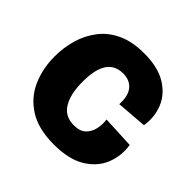

<svg xmlns="http://www.w3.org/2000/svg" viewBox="-146 -679 831 831"><g transform="rotate(45 269.5 -264.0)"><path d="M289 14Q194 14 135 -23.5Q76 -61 49 -123Q22 -185 22 -258Q22 -314 37 -364.5Q52 -415 83.5 -455.5Q115 -496 165.5 -519Q216 -542 287 -542Q371 -542 422.5 -510.5Q474 -479 494.5 -429Q515 -379 506 -321L366 -310Q369 -363 347 -389.5Q325 -416 284 -416Q235 -416 210 -379.5Q185 -343 185 -266Q185 -191 211 -148.5Q237 -106 291 -106Q328 -106 347 -124Q366 -142 372 -169.5Q378 -197 374 -224L523 -217Q532 -158 510.5 -105Q489 -52 434.5 -19Q380 14 289 14Z"/></g></svg>

Font: Bricolage Grotesque 48pt ExtraBold
Style: Regular
Weight: 800
Designer: Mathieu Triay
Foundry: Atelier Triay
Version: Version 1.000; ttfautohint (v1.8.4.7-5d5b);gftools[0.9.32]